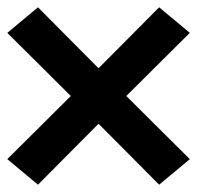

<svg xmlns="http://www.w3.org/2000/svg" viewBox="-20 -603 540 526"><path d="M84 -97 0 -167 174 -340 0 -513 84 -583 250 -416 416 -583 500 -513 326 -340 500 -167 416 -97 250 -264Z"/></svg>

Font: Iosevka Term Curly Heavy
Style: Regular
Weight: 900
Designer: Belleve Invis
Foundry: Belleve Invis
Version: Version 32.3.0